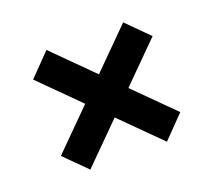

<svg xmlns="http://www.w3.org/2000/svg" viewBox="-79 -624 678 610"><g transform="rotate(-20 260.0 -319.5)"><path d="M131 -117 58 -190 389 -521 462 -448ZM390 -117 58 -448 130 -522 462 -191Z"/></g></svg>

Font: Bricolage Grotesque 18pt SemiBold
Style: Regular
Weight: 600
Version: Version 1.001;gftools[0.9.33.dev8+g029e19f]